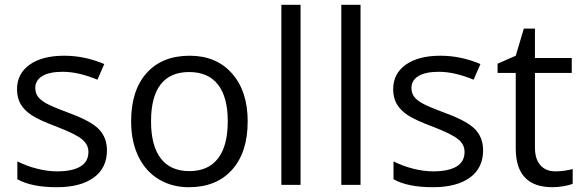

<svg xmlns="http://www.w3.org/2000/svg" viewBox="-20 -780 2457 810"><path d="M431.2 -146Q431.2 -71.3 375.5 -30.8Q319.8 9.8 219.2 9.8Q112.8 9.8 53.2 -23.9V-99.1Q91.8 -79.6 136 -68.4Q180.2 -57.1 221.2 -57.1Q284.7 -57.1 318.8 -77.4Q353 -97.7 353 -139.2Q353 -170.4 325.9 -192.6Q298.8 -214.8 220.2 -245.1Q145.5 -272.9 114 -293.7Q82.5 -314.5 67.1 -340.8Q51.8 -367.2 51.8 -403.8Q51.8 -469.2 105 -507.1Q158.2 -544.9 251 -544.9Q337.4 -544.9 419.9 -509.8L391.1 -443.8Q310.5 -477.1 245.1 -477.1Q187.5 -477.1 158.2 -459Q128.9 -440.9 128.9 -409.2Q128.9 -387.7 139.9 -372.6Q150.9 -357.4 175.3 -343.8Q199.7 -330.1 269 -304.2Q364.3 -269.5 397.7 -234.4Q431.2 -199.2 431.2 -146Z M1024.9 -268.1Q1024.9 -137.2 959 -63.7Q893.1 9.8 776.9 9.8Q705.1 9.8 649.4 -23.9Q593.8 -57.6 563.5 -120.6Q533.2 -183.6 533.2 -268.1Q533.2 -398.9 598.6 -471.9Q664.1 -544.9 780.3 -544.9Q892.6 -544.9 958.7 -470.2Q1024.9 -395.5 1024.9 -268.1ZM617.2 -268.1Q617.2 -165.5 658.2 -111.8Q699.2 -58.1 778.8 -58.1Q858.4 -58.1 899.7 -111.6Q940.9 -165 940.9 -268.1Q940.9 -370.1 899.7 -423.1Q858.4 -476.1 777.8 -476.1Q698.2 -476.1 657.7 -423.8Q617.2 -371.6 617.2 -268.1Z M1248 0H1167V-759.8H1248Z M1501 0H1419.9V-759.8H1501Z M2018.1 -146Q2018.1 -71.3 1962.4 -30.8Q1906.7 9.8 1806.2 9.8Q1699.7 9.8 1640.1 -23.9V-99.1Q1678.7 -79.6 1722.9 -68.4Q1767.1 -57.1 1808.1 -57.1Q1871.6 -57.1 1905.8 -77.4Q1939.9 -97.7 1939.9 -139.2Q1939.9 -170.4 1912.8 -192.6Q1885.7 -214.8 1807.1 -245.1Q1732.4 -272.9 1700.9 -293.7Q1669.4 -314.5 1654.1 -340.8Q1638.7 -367.2 1638.7 -403.8Q1638.7 -469.2 1691.9 -507.1Q1745.1 -544.9 1837.9 -544.9Q1924.3 -544.9 2006.8 -509.8L1978 -443.8Q1897.5 -477.1 1832 -477.1Q1774.4 -477.1 1745.1 -459Q1715.8 -440.9 1715.8 -409.2Q1715.8 -387.7 1726.8 -372.6Q1737.8 -357.4 1762.2 -343.8Q1786.6 -330.1 1856 -304.2Q1951.2 -269.5 1984.6 -234.4Q2018.1 -199.2 2018.1 -146Z M2322.8 -57.1Q2344.2 -57.1 2364.3 -60.3Q2384.3 -63.5 2396 -66.9V-4.9Q2382.8 1.5 2357.2 5.6Q2331.5 9.8 2311 9.8Q2155.8 9.8 2155.8 -153.8V-472.2H2079.1V-511.2L2155.8 -544.9L2189.9 -659.2H2236.8V-535.2H2392.1V-472.2H2236.8V-157.2Q2236.8 -108.9 2259.8 -83Q2282.7 -57.1 2322.8 -57.1Z"/></svg>

Font: f01836669
Style: Regular
Weight: 400
Foundry: Ascender Corporation
Version: Version 1.10